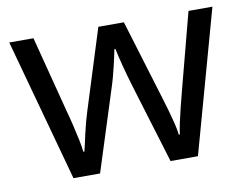

<svg xmlns="http://www.w3.org/2000/svg" viewBox="-64 -624 913 711"><g transform="rotate(-10 393.0 -269.0)"><path d="M431 -303Q425 -324 419 -344.5Q413 -365 408.5 -383.5Q404 -402 400 -418Q396 -434 394 -445H390Q388 -434 384.5 -418Q381 -402 376.5 -383Q372 -364 366.5 -343.5Q361 -323 354 -302L258 -1H158L11 -537H102L176 -251Q184 -222 191 -192.5Q198 -163 203.5 -136.5Q209 -110 211 -91H215Q218 -103 222 -121Q226 -139 230.5 -159Q235 -179 240.5 -199Q246 -219 251 -235L346 -537H442L534 -235Q541 -212 548.5 -186Q556 -160 562 -135.5Q568 -111 570 -92H574Q576 -109 581.5 -134.5Q587 -160 594.5 -190.5Q602 -221 610 -251L685 -537H775L626 -1H523Z"/></g></svg>

Font: tamil25
Style: Book
Weight: 400
Designer: Jelle Bosma - Monotype Design Team
Foundry: Monotype Imaging Inc.
Version: Version 2.003